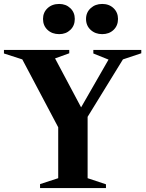

<svg xmlns="http://www.w3.org/2000/svg" viewBox="-22 -953 741 973"><path d="M181 0V-20L273 -50V-308L91 -652L-2 -682V-700H329V-683L257 -657L389 -409L528 -651L451 -682V-700H694V-683L601 -652L422 -361V-50L515 -19V0ZM496 -780Q461 -780 437.5 -801.5Q414 -823 414 -857Q414 -890 437.5 -911.5Q461 -933 496 -933Q531 -933 553.5 -911.5Q576 -890 576 -857Q576 -823 553.5 -801.5Q531 -780 496 -780ZM278 -780Q242 -780 219 -801.5Q196 -823 196 -857Q196 -890 219 -911.5Q242 -933 278 -933Q312 -933 334.5 -911.5Q357 -890 357 -857Q357 -823 334.5 -801.5Q312 -780 278 -780Z"/></svg>

Font: Wittgenstein
Style: Bold
Weight: 700
Designer: Jörg Drees
Foundry: Jörg Drees
Version: Version 1.303; ttfautohint (v1.8.4.7-5d5b)